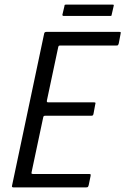

<svg xmlns="http://www.w3.org/2000/svg" viewBox="-20 -811 543 831"><path d="M38 0Q34 0 32.5 -2Q31 -4 32 -7L171 -665Q172 -673 181 -673H496Q502 -673 502.5 -671.5Q503 -670 502 -665L494 -623Q492 -617 490.5 -615.5Q489 -614 484 -614H241Q236 -614 234.5 -612.5Q233 -611 232 -607L183 -376Q182 -372 183.5 -370Q185 -368 188 -368H386Q392 -368 393 -366.5Q394 -365 392 -358L385 -320Q384 -314 382 -312Q380 -310 374 -310H176Q171 -310 169.5 -308.5Q168 -307 167 -303L117 -67Q116 -63 116.5 -60.5Q117 -58 123 -58H364Q371 -58 372 -56.5Q373 -55 372 -49L364 -10Q362 -3 360 -1.5Q358 0 352 0ZM463 -746Q463 -744 462 -743Q461 -742 456 -742H256Q252 -742 251 -743.5Q250 -745 250 -747L259 -785Q259 -789 260.5 -790Q262 -791 266 -791H467Q471 -791 472 -790Q473 -789 472 -785Z"/></svg>

Font: Glory
Style: Italic
Weight: 400
Italic angle: -12°
Designer: Robert Leuschke
Foundry: Robert Leuschke
Version: Version 1.011